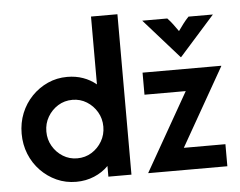

<svg xmlns="http://www.w3.org/2000/svg" viewBox="-49 -726 995 795"><g transform="rotate(-5 448.0 -329.0)"><path d="M236.8 9.7Q193.1 9.7 155.6 -7.3Q118.1 -24.3 89.2 -54.2Q60.4 -84 44.4 -123.6Q28.5 -163.2 28.5 -208.3Q28.5 -253.5 44.4 -293.1Q60.4 -332.6 89.2 -362.5Q118.1 -392.4 155.6 -409.4Q193.1 -426.4 236.8 -426.4Q272.2 -426.4 302.4 -415.6Q332.6 -404.9 356.9 -384.7V-666.7H466.7V0H370.8V-44.4Q346.5 -19.4 311.8 -4.9Q277.1 9.7 236.8 9.7ZM249.3 -86.8Q282.6 -86.8 309.4 -103.5Q336.1 -120.1 352.1 -147.6Q368.1 -175 368.1 -208.3Q368.1 -241.7 352.1 -269.1Q336.1 -296.5 309.4 -313.2Q282.6 -329.9 250 -329.9Q216.7 -329.9 189.9 -313.2Q163.2 -296.5 147.2 -269.1Q131.2 -241.7 131.2 -208.3Q131.2 -175 147.2 -147.6Q163.2 -120.1 189.9 -103.5Q216.7 -86.8 249.3 -86.8ZM536.8 0V-1.4L720.8 -325H549.3V-416.7H876.4V-415.3L692.4 -91.7H865.3V0ZM712.5 -466.7 566.7 -631.2H670.8Q683.3 -618.1 693.1 -604.9Q702.8 -591.7 714.6 -575Q726.4 -591.7 736.5 -604.9Q746.5 -618.1 759 -631.2H860.4L713.9 -466.7Z"/></g></svg>

Font: Afacad Flux SemiBold
Style: Regular
Weight: 600
Designer: Kristian Moeller
Foundry: Dicotype
Version: Version 1.100